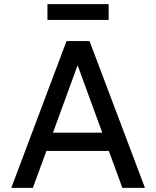

<svg xmlns="http://www.w3.org/2000/svg" viewBox="-20 -915 760 935"><path d="M686 0H576L510 -180H206L140 0H35L304 -715H416ZM238 -269H478L358 -597ZM509 -818H211V-895H509Z"/></svg>

Font: Wix Madefor Text Medium
Style: Regular
Weight: 500
Designer: Dalton Maag Ltd
Foundry: Dalton Maag Ltd
Version: Version 3.100